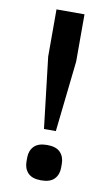

<svg xmlns="http://www.w3.org/2000/svg" viewBox="-83 -742 463 797"><g transform="rotate(10 149.0 -343.0)"><path d="M124 -200 89 -499V-698H207V-499L174 -200ZM149 12Q111 12 93.5 -6.5Q76 -25 76 -54V-71Q76 -100 93.5 -118.5Q111 -137 149 -137Q187 -137 204.5 -118.5Q222 -100 222 -71V-54Q222 -25 204.5 -6.5Q187 12 149 12Z"/></g></svg>

Font: IBM Plex Sans Thai Medium
Style: Regular
Weight: 500
Designer: Mike Abbink, Paul van der Laan, Pieter van Rosmalen, Ben Mitchell, Mark Frömberg
Foundry: Bold Monday
Version: Version 1.1